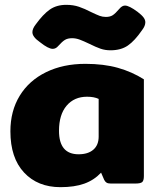

<svg xmlns="http://www.w3.org/2000/svg" viewBox="-20 -759 658 794"><path d="M349 -578Q326 -589 310 -595Q294 -601 278 -601Q260 -601 248.5 -594Q237 -587 221 -569Q211 -557 198 -557Q180 -557 146 -584Q129 -596 121.5 -606Q114 -616 114 -626Q114 -640 127 -657Q158 -700 186 -719.5Q214 -739 254 -739Q283 -739 306.5 -731Q330 -723 357 -709Q380 -698 392 -693.5Q404 -689 418 -689Q435 -689 446 -696Q457 -703 474 -723Q485 -736 497 -736Q514 -736 549 -710Q566 -697 573.5 -687Q581 -677 581 -667Q581 -652 568 -635Q537 -590 508.5 -570.5Q480 -551 437 -551Q415 -551 396 -557.5Q377 -564 349 -578ZM23 -216Q23 -300 61.5 -363Q100 -426 170.5 -460.5Q241 -495 333 -495Q409 -495 467.5 -478.5Q526 -462 575 -431V-31Q575 -12 568 -6Q561 0 540 0H438Q427 0 421 -3.5Q415 -7 411 -15L398 -45Q369 -14 328.5 0.5Q288 15 230 15Q136 15 79.5 -45.5Q23 -106 23 -216ZM388 -194V-350Q369 -359 340 -359Q287 -359 255.5 -322Q224 -285 224 -218Q224 -121 305 -121Q344 -121 366 -140Q388 -159 388 -194Z"/></svg>

Font: Mitr SemiBold
Style: Regular
Weight: 600
Designer: Thanarat Vachiruckul
Foundry: Cadson Demak
Version: Version 1.003